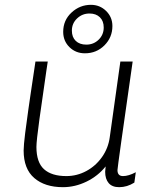

<svg xmlns="http://www.w3.org/2000/svg" viewBox="-20 -766 657 796"><path d="M172 -471Q156 -363 143.5 -272Q131 -181 131 -157Q131 -93 162.5 -64.5Q194 -36 255 -36Q299 -36 338 -57Q377 -78 403 -115Q429 -152 435 -197L479 -511H530Q467 -72 467 -61Q467 -36 490 -36Q513 -36 543 -52L537 -9Q507 10 474 10Q445 10 430.5 -7Q416 -24 416 -54Q416 -60 418 -76Q386 -36 338.5 -13Q291 10 241 10Q166 10 122 -28Q78 -66 78 -142Q78 -163 84.5 -215.5Q91 -268 97.5 -311.5Q104 -355 107 -377L127 -511H178ZM242 -634Q242 -682 276.5 -714Q311 -746 357 -746Q394 -746 420 -720.5Q446 -695 446 -658Q446 -611 413 -578Q380 -545 332 -545Q294 -545 268 -570.5Q242 -596 242 -634ZM410 -652Q410 -679 394 -694.5Q378 -710 351 -710Q321 -710 299.5 -689.5Q278 -669 278 -639Q278 -612 294 -596.5Q310 -581 338 -581Q368 -581 389 -601.5Q410 -622 410 -652Z"/></svg>

Font: Chivo Thin Italic
Style: Regular
Weight: 100
Italic angle: -8.05°
Designer: Hector Gatti
Foundry: Omnibus-Type
Version: Version 1.007